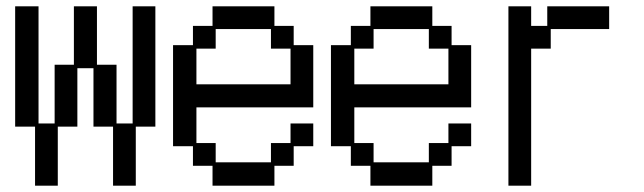

<svg xmlns="http://www.w3.org/2000/svg" viewBox="-20 -560 2040 608"><path d="M91 -159H28V-540H102V-169H153V-355H214V-540H287V-355H349V-169H400V-540H472V-159H410V28H338V-159H276V-344H225V-159H163V28H91Z M591 -97H528V-417H591V-478H653V-540H849V-478H910V-417H972V-220H602V-107H663V-46H838V-107H900V-169H972V-97H910V-35H849V28H653V-35H591ZM900 -293V-406H838V-468H663V-406H602V-293Z M1091 -97H1028V-417H1091V-478H1153V-540H1349V-478H1410V-417H1472V-220H1102V-107H1163V-46H1338V-107H1400V-169H1472V-97H1410V-35H1349V28H1153V-35H1091ZM1400 -293V-406H1338V-468H1163V-406H1102V-293Z M1590 -540H1662V-478H1713V-540H1909V-468H1724V-406H1662V28H1590Z"/></svg>

Font: DotGothic16
Style: Regular
Weight: 400
Designer: Fontworks Inc.
Foundry: Fontworks Inc.
Version: Version 1.100